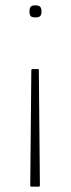

<svg xmlns="http://www.w3.org/2000/svg" viewBox="-20 -502 265 717"><path d="M123 -244Q124 -244 124.5 -243.5Q125 -243 125 -241L129 191Q129 192 128 193.5Q127 195 125 195H97Q93 195 93 191L97 -241Q98 -243 99 -243.5Q100 -244 102 -244ZM90 -459Q90 -470 94 -476Q98 -482 112 -482Q126 -482 130.5 -476Q135 -470 135 -459Q135 -448 130.5 -442.5Q126 -437 112 -437Q98 -437 94 -442.5Q90 -448 90 -459Z"/></svg>

Font: Glory Thin
Style: Regular
Weight: 100
Designer: Robert Leuschke
Foundry: Robert Leuschke
Version: Version 1.011